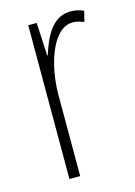

<svg xmlns="http://www.w3.org/2000/svg" viewBox="-89 -587 450 638"><g transform="rotate(-15 135.5 -268.5)"><path d="M216 -537C153 -537 124 -471 107 -416H105L99 -529H70V0H107V-278C107 -381 145 -500 215 -500C229 -500 244 -495 253 -491L262 -527C247 -535 230 -537 216 -537Z"/></g></svg>

Font: Noto Sans Kannada ExtraCondensed ExtraLight
Style: Regular
Weight: 200
Width: 2
Designer: Jelle Bosma - Monotype Design Team
Foundry: Monotype Imaging Inc.
Version: Version 2.005